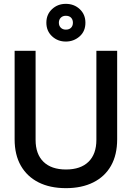

<svg xmlns="http://www.w3.org/2000/svg" viewBox="-20 -964 685 998"><path d="M56 -240V-700H165V-237Q165 -163 206 -123Q247 -83 323 -83Q399 -83 440 -123Q481 -163 481 -237V-700H589V-240Q589 -159 557 -102.5Q525 -46 465 -16Q405 14 323 14Q240 14 180.5 -16Q121 -46 88.5 -102.5Q56 -159 56 -240ZM221 -846Q221 -889 250.5 -916.5Q280 -944 322 -944Q365 -944 394.5 -916.5Q424 -889 424 -846Q424 -801 393.5 -774.5Q363 -748 322 -748Q280 -748 250.5 -775.5Q221 -803 221 -846ZM359 -846Q359 -862 349.5 -872Q340 -882 322 -882Q306 -882 296 -872Q286 -862 286 -846Q286 -830 296 -820Q306 -810 322 -810Q340 -810 349.5 -820Q359 -830 359 -846Z"/></svg>

Font: Space Grotesk Frontify Medium
Style: Regular
Weight: 500
Designer: Florian Karsten
Version: Version 2.000